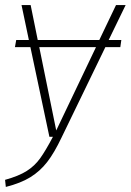

<svg xmlns="http://www.w3.org/2000/svg" viewBox="-26 -540 516 758"><path d="M403 -382H453L449 -354H390L217 3Q188 64 160 100Q132 136 94 159.5Q56 183 -3 198L-6 170Q48 155 79.5 135Q111 115 132.5 85Q154 55 183 0H169L94 -354H33L38 -382H88L59 -520H95L123 -382H366L432 -520H470ZM353 -354H129L196 -25Z"/></svg>

Font: FiraGO UltraLight
Style: Italic
Weight: 200
Italic angle: -8°
Designer: bBox Type GmbH
Foundry: bBox Type GmbH
Version: Version 1.001